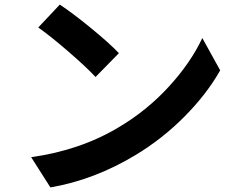

<svg xmlns="http://www.w3.org/2000/svg" viewBox="-20 -780 1040 838"><path d="M241 -760Q297 -723 377 -657.5Q457 -592 499 -548L397 -444Q357 -487 279 -554.5Q201 -622 147 -660ZM116 -94Q331 -124 499 -225Q622 -298 717.5 -402.5Q813 -507 863 -614L941 -473Q883 -370 786 -272Q689 -174 571 -103Q392 5 200 38Z"/></svg>

Font: Swei Fan Sans CJK TC
Style: Bold
Weight: 700
Version: Version 2.130